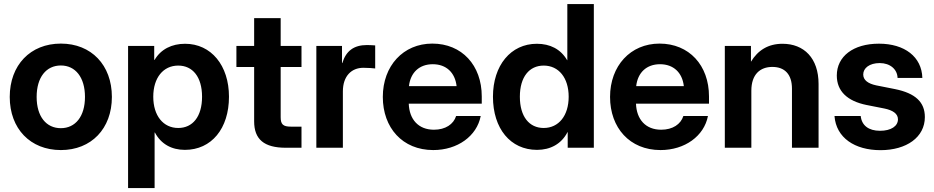

<svg xmlns="http://www.w3.org/2000/svg" viewBox="-20 -748 4729 972"><path d="M288.1 11.7C442.4 11.7 546.4 -96.7 546.4 -257.3C546.4 -418.5 442.4 -527.3 288.1 -527.3C133.8 -527.3 29.3 -418.5 29.3 -257.3C29.3 -96.2 133.8 11.7 288.1 11.7ZM288.1 -99.1C213.9 -99.1 165.5 -158.2 165.5 -257.3C165.5 -356.9 213.9 -416.5 288.1 -416.5C361.8 -416.5 410.2 -356.4 410.2 -257.3C410.2 -158.7 361.8 -99.1 288.1 -99.1Z M628.4 204.1H762.7V-77.1H764.2C794.9 -19 848.6 10.7 916 10.7C1050.8 10.7 1139.2 -97.2 1139.2 -258.3C1139.2 -417 1048.8 -526.4 917 -526.4C850.1 -526.4 794.4 -499 762.7 -444.8H760.7V-515.6H628.4ZM882.3 -100.1C806.2 -100.1 755.9 -162.6 755.9 -258.3C755.9 -354 806.2 -416 882.3 -416C955.1 -416 1002.9 -358.9 1002.9 -258.3C1002.9 -157.2 955.1 -100.1 882.3 -100.1Z M1266.6 -656.2V-515.6H1176.8V-408.7H1266.6V-133.8C1266.6 -42.5 1316.9 0 1427.2 0H1506.3V-106.9H1452.1C1413.1 -106.9 1400.9 -118.7 1400.9 -154.3V-408.7H1506.3V-515.6H1400.9V-656.2Z M1581.5 0H1715.8V-285.2C1715.8 -363.8 1760.3 -404.8 1819.3 -404.8C1843.3 -404.8 1869.6 -402.8 1879.4 -401.4V-518.1C1868.7 -518.6 1855 -520 1837.9 -520C1770.5 -520 1731.4 -489.3 1712.9 -428.7H1711.4V-515.6H1581.5Z M2173.3 11.7C2296.4 11.7 2394 -59.1 2413.6 -160.6H2289.1C2275.9 -119.1 2235.4 -91.3 2176.8 -91.3C2098.1 -91.3 2052.2 -143.6 2049.3 -223.1H2418.9V-259.8C2418.9 -417.5 2318.4 -527.3 2168.5 -527.3C2021.5 -527.3 1918 -414.6 1918 -257.3C1918 -101.1 2017.6 11.7 2173.3 11.7ZM2050.3 -312C2058.1 -380.9 2103 -422.9 2170.9 -422.9C2238.8 -422.9 2283.7 -380.9 2291.5 -312Z M2698.7 10.7C2766.1 10.7 2822.3 -19 2853 -79.1H2854V0H2986.3V-727.5H2852.1V-443.4H2851.1C2818.4 -499.5 2764.6 -526.4 2697.8 -526.4C2565.9 -526.4 2475.6 -417 2475.6 -258.3C2475.6 -97.2 2564 10.7 2698.7 10.7ZM2732.4 -100.1C2659.7 -100.1 2611.8 -157.2 2611.8 -258.3C2611.8 -358.9 2659.7 -416 2732.4 -416C2808.6 -416 2858.9 -354 2858.9 -258.3C2858.9 -162.6 2808.6 -100.1 2732.4 -100.1Z M3323.7 11.7C3446.8 11.7 3544.4 -59.1 3564 -160.6H3439.5C3426.3 -119.1 3385.7 -91.3 3327.1 -91.3C3248.5 -91.3 3202.6 -143.6 3199.7 -223.1H3569.3V-259.8C3569.3 -417.5 3468.8 -527.3 3318.8 -527.3C3171.9 -527.3 3068.4 -414.6 3068.4 -257.3C3068.4 -101.1 3168 11.7 3323.7 11.7ZM3200.7 -312C3208.5 -380.9 3253.4 -422.9 3321.3 -422.9C3389.2 -422.9 3434.1 -380.9 3441.9 -312Z M3783.7 -288.6C3783.7 -372.1 3828.6 -409.2 3890.1 -409.2C3953.1 -409.2 3989.3 -371.1 3989.3 -299.3V0H4124V-322.8C4124 -453.6 4050.3 -526.4 3941.4 -526.4C3869.1 -526.4 3816.9 -493.7 3781.7 -435.5V-515.6H3649.4V0H3783.7Z M4437.5 12.2C4569.3 12.2 4662.1 -53.2 4662.1 -155.3C4662.1 -231 4614.3 -275.9 4511.2 -296.9L4415.5 -315.9C4374.5 -324.7 4350.1 -342.3 4350.1 -371.1C4350.1 -403.3 4381.8 -428.7 4433.6 -428.7C4486.8 -428.7 4522.9 -396.5 4523.9 -353.5H4649.4C4646.5 -460.4 4559.6 -526.9 4429.7 -526.9C4299.3 -526.9 4216.3 -462.4 4216.3 -365.7C4216.3 -287.1 4268.6 -236.3 4367.7 -216.3L4457 -198.7C4500 -189.9 4525.9 -172.4 4525.9 -144C4525.9 -109.9 4491.7 -85.9 4435.1 -85.9C4377 -85.9 4342.3 -113.3 4337.4 -160.6H4204.6C4212.9 -50.3 4307.6 12.2 4437.5 12.2Z"/></svg>

Font: Raveo Display Display SemiBold
Style: Regular
Weight: 600
Designer: Jakub Foglar, Rasmus Andersson (Inter)
Foundry: Jakubfoglar.com
Version: Version 1.100;Glyphs 3.2.3 (3260)